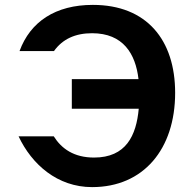

<svg xmlns="http://www.w3.org/2000/svg" viewBox="-20 -752 793 786"><path d="M274 -428V-307H548C538 -197 496 -107 365 -107C283 -107 232 -143 200 -194H56C110 -79 215 14 357 14C568 14 697 -142 697 -372C697 -588 581 -732 360 -732C207 -732 104 -663 60 -543H201C236 -592 288 -616 357 -616C484 -616 535 -532 547 -428Z"/></svg>

Font: Perun
Style: Bold
Weight: 700
Foundry: Copyright (c) Stefan Peev, Context Ltd, 2016
Version: Version 1.089